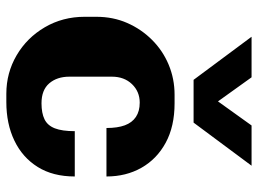

<svg xmlns="http://www.w3.org/2000/svg" viewBox="-124 -680 814 606"><g transform="rotate(90 283.0 -377.0)"><path d="M276 10Q210 10 154.5 -22.5Q99 -55 66 -111.5Q33 -168 33 -237V-274Q33 -327 52.5 -371.5Q72 -416 106 -450Q140 -484 184.5 -502.5Q229 -521 279 -521H306Q379 -521 430.5 -493Q482 -465 509.5 -416.5Q537 -368 537 -306H384Q384 -341 375.5 -364Q367 -387 349 -399Q331 -411 304 -411Q269 -411 245.5 -386.5Q222 -362 222 -323V-189Q222 -150 243 -125.5Q264 -101 306 -101Q337 -101 356.5 -110.5Q376 -120 385 -143Q394 -166 394 -206H537Q537 -137 507 -89Q477 -41 424 -15.5Q371 10 302 10ZM503 -764 367 -581H232L96 -764H224L338 -605H262L376 -764Z"/></g></svg>

Font: Chivo Medium ExtraBold
Style: Regular
Weight: 800
Version: Version 2.002